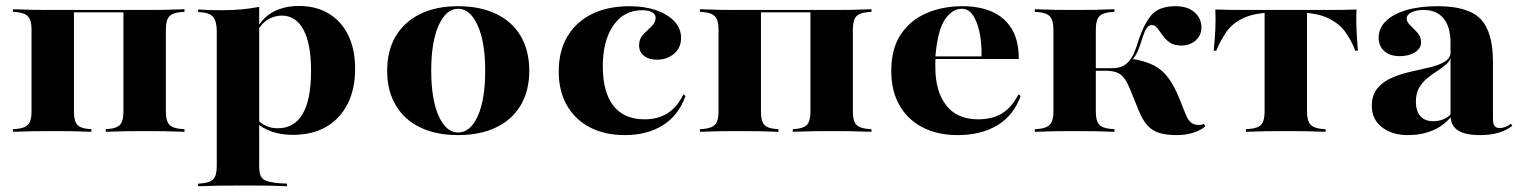

<svg xmlns="http://www.w3.org/2000/svg" viewBox="-20 -451 5217 657"><path d="M475 -2.4Q438.7 -2.4 410.9 -2Q383.1 -1.6 341.9 0V-8.9L351.6 -9.7Q379.8 -12.1 391.1 -24.6Q402.4 -37.1 402.4 -68.5V-416.9H475Q512.1 -416.9 541.1 -417.3Q570.2 -417.7 611.3 -419.4V-410.5L600 -409.7Q570.2 -407.3 558.9 -394.4Q547.6 -381.5 547.6 -350.8V-68.5Q547.6 -37.9 558.9 -25Q570.2 -12.1 600 -9.7L611.3 -8.9V0Q570.2 -1.6 541.1 -2Q512.1 -2.4 475 -2.4ZM160.5 -2.4Q122.6 -2.4 94 -2Q65.3 -1.6 24.2 0V-8.9L35.5 -9.7Q64.5 -12.1 76.2 -25Q87.9 -37.9 87.9 -68.5V-350.8Q87.9 -381.5 76.2 -394.4Q64.5 -407.3 35.5 -409.7L24.2 -410.5V-419.4Q65.3 -417.7 94 -417.3Q122.6 -416.9 160.5 -416.9H233.1V-68.5Q233.1 -37.1 244 -24.6Q254.8 -12.1 283.1 -9.7L292.7 -8.9V0Q252.4 -1.6 224.6 -2Q196.8 -2.4 160.5 -2.4ZM198.4 -408.9V-416.9H439.5V-408.9Z M794.4 183.9Q757.3 183.9 728.6 184.3Q700 184.7 658.1 186.3V177.4L669.4 176.6Q699.2 174.2 710.5 161.3Q721.8 148.4 721.8 117.7V-209.7H866.9V117.7Q866.9 139.5 872.2 151.2Q877.4 162.9 892.3 168.1Q907.3 173.4 933.9 175.8L962.1 177.4V186.3Q929 184.7 902.4 184.3Q875.8 183.9 850.8 183.9Q825.8 183.9 794.4 183.9ZM1002.4 -430.6Q1062.1 -430.6 1105.2 -404.4Q1148.4 -378.2 1171.8 -330.2Q1195.2 -282.3 1195.2 -215.3Q1195.2 -146 1169.4 -95.2Q1143.5 -44.4 1096 -16.9Q1048.4 10.5 981.5 10.5Q941.1 10.5 907.7 -1.6Q874.2 -13.7 859.7 -30.6L862.1 -40.3Q873.4 -28.2 890.7 -20.2Q908.1 -12.1 930.6 -12.1Q987.1 -12.1 1015.7 -61.3Q1044.4 -110.5 1044.4 -208.1Q1044.4 -300.8 1018.5 -349.2Q992.7 -397.6 943.5 -397.6Q921 -397.6 898.8 -385.5Q876.6 -373.4 857.3 -340.3L854.8 -347.6Q879.8 -392.7 917.3 -411.7Q954.8 -430.6 1002.4 -430.6ZM721.8 -209.7V-341.9Q721.8 -376.6 710.5 -391.5Q699.2 -406.5 669.4 -408.9L658.1 -409.7V-418.5Q683.9 -416.9 700.8 -416.5Q717.7 -416.1 740.3 -416.1Q777.4 -416.1 807.3 -419Q837.1 -421.8 866.9 -427.4V-418.5V-209.7Z M1547.6 11.3Q1472.6 11.3 1418.1 -14.9Q1363.7 -41.1 1334.3 -90.7Q1304.8 -140.3 1304.8 -208.9Q1304.8 -278.2 1334.3 -327.4Q1363.7 -376.6 1418.1 -403.2Q1472.6 -429.8 1547.6 -429.8Q1622.6 -429.8 1677.4 -403.6Q1732.3 -377.4 1761.7 -327.8Q1791.1 -278.2 1791.1 -208.9Q1791.1 -140.3 1761.7 -90.7Q1732.3 -41.1 1677.4 -14.9Q1622.6 11.3 1547.6 11.3ZM1547.6 2.4Q1589.5 2.4 1614.9 -54Q1640.3 -110.5 1640.3 -208.9Q1640.3 -307.3 1614.5 -364.1Q1588.7 -421 1547.6 -421Q1506.5 -421 1481 -364.1Q1455.6 -307.3 1455.6 -209.7Q1455.6 -111.3 1481 -54.4Q1506.5 2.4 1547.6 2.4Z M2117.7 11.3Q2050 11.3 1999.2 -14.9Q1948.4 -41.1 1920.2 -89.9Q1891.9 -138.7 1891.9 -206.5Q1891.9 -276.6 1921.8 -326.6Q1951.6 -376.6 2006 -403.2Q2060.5 -429.8 2134.7 -429.8Q2185.5 -429.8 2225 -416.1Q2264.5 -402.4 2287.5 -378.2Q2310.5 -354 2310.5 -321Q2310.5 -287.9 2286.7 -267.3Q2262.9 -246.8 2227.4 -246.8Q2200 -246.8 2183.5 -260.1Q2166.9 -273.4 2166.9 -296Q2166.9 -318.5 2181 -333.1Q2195.2 -347.6 2209.3 -360.9Q2223.4 -374.2 2223.4 -390.3Q2223.4 -402.4 2210.9 -409.3Q2198.4 -416.1 2178.2 -416.1Q2114.5 -416.1 2078.6 -363.7Q2042.7 -311.3 2042.7 -224.2Q2042.7 -135.5 2079 -89.1Q2115.3 -42.7 2185.5 -42.7Q2231.5 -42.7 2264.5 -63.7Q2297.6 -84.7 2318.5 -128.2L2325.8 -122.6Q2301.6 -55.6 2248 -22.2Q2194.4 11.3 2117.7 11.3Z M2825.8 -2.4Q2789.5 -2.4 2761.7 -2Q2733.9 -1.6 2692.7 0V-8.9L2702.4 -9.7Q2730.6 -12.1 2741.9 -24.6Q2753.2 -37.1 2753.2 -68.5V-416.9H2825.8Q2862.9 -416.9 2891.9 -417.3Q2921 -417.7 2962.1 -419.4V-410.5L2950.8 -409.7Q2921 -407.3 2909.7 -394.4Q2898.4 -381.5 2898.4 -350.8V-68.5Q2898.4 -37.9 2909.7 -25Q2921 -12.1 2950.8 -9.7L2962.1 -8.9V0Q2921 -1.6 2891.9 -2Q2862.9 -2.4 2825.8 -2.4ZM2511.3 -2.4Q2473.4 -2.4 2444.8 -2Q2416.1 -1.6 2375 0V-8.9L2386.3 -9.7Q2415.3 -12.1 2427 -25Q2438.7 -37.9 2438.7 -68.5V-350.8Q2438.7 -381.5 2427 -394.4Q2415.3 -407.3 2386.3 -409.7L2375 -410.5V-419.4Q2416.1 -417.7 2444.8 -417.3Q2473.4 -416.9 2511.3 -416.9H2583.9V-68.5Q2583.9 -37.1 2594.8 -24.6Q2605.6 -12.1 2633.9 -9.7L2643.5 -8.9V0Q2603.2 -1.6 2575.4 -2Q2547.6 -2.4 2511.3 -2.4ZM2549.2 -408.9V-416.9H2790.3V-408.9Z M3256.5 11.3Q3188.7 11.3 3137.5 -14.9Q3086.3 -41.1 3058.1 -90.3Q3029.8 -139.5 3029.8 -208.1Q3029.8 -284.7 3062.5 -333.5Q3095.2 -382.3 3150.4 -406Q3205.6 -429.8 3274.2 -429.8Q3330.6 -429.8 3373.8 -411.3Q3416.9 -392.7 3441.5 -353.2Q3466.1 -313.7 3466.1 -249.2H3137.1L3135.5 -258.1H3338.7Q3339.5 -303.2 3331.9 -339.9Q3324.2 -376.6 3309.3 -398.8Q3294.4 -421 3271 -421Q3238.7 -421 3213.7 -384.7Q3188.7 -348.4 3180.6 -257.3L3181.5 -255.6Q3180.6 -247.6 3180.6 -238.7Q3180.6 -229.8 3180.6 -221Q3180.6 -138.7 3217.7 -90.7Q3254.8 -42.7 3327.4 -42.7Q3375 -42.7 3408.5 -62.9Q3441.9 -83.1 3465.3 -128.2L3472.6 -122.6Q3448.4 -55.6 3392.7 -22.2Q3337.1 11.3 3256.5 11.3Z M3584.7 -209.7V-350.8Q3584.7 -381.5 3573 -394.4Q3561.3 -407.3 3532.3 -409.7L3521 -410.5V-419.4Q3562.1 -417.7 3590.7 -417.3Q3619.4 -416.9 3657.3 -416.9Q3694.4 -416.9 3723.4 -417.3Q3752.4 -417.7 3793.5 -419.4V-410.5L3782.3 -409.7Q3752.4 -407.3 3741.1 -394.4Q3729.8 -381.5 3729.8 -350.8V-209.7ZM3657.3 -2.4Q3619.4 -2.4 3590.7 -2Q3562.1 -1.6 3521 0V-8.9L3532.3 -9.7Q3561.3 -12.1 3573 -25Q3584.7 -37.9 3584.7 -68.5V-209.7H3729.8V-68.5Q3729.8 -37.9 3741.1 -25Q3752.4 -12.1 3782.3 -9.7L3793.5 -8.9V0Q3752.4 -1.6 3723.4 -2Q3694.4 -2.4 3657.3 -2.4ZM4008.1 11.3Q3970.2 11.3 3946 3.6Q3921.8 -4 3905.2 -23Q3888.7 -41.9 3875 -76.6L3849.2 -140.3Q3837.9 -168.5 3827 -183.1Q3816.1 -197.6 3801.2 -203.2Q3786.3 -208.9 3761.3 -208.9H3723.4V-217.7H3785.5Q3810.5 -217.7 3826.2 -227Q3841.9 -236.3 3853.2 -255.6Q3864.5 -275 3873.4 -305.6Q3891.9 -364.5 3918.1 -397.2Q3944.4 -429.8 4002.4 -429.8Q4043.5 -429.8 4067.3 -409.3Q4091.1 -388.7 4091.1 -357.3Q4091.1 -329.8 4071.4 -312.5Q4051.6 -295.2 4021.8 -295.2Q3997.6 -295.2 3982.7 -305.6Q3967.7 -316.1 3958.1 -330.2Q3948.4 -344.4 3940.3 -354.8Q3932.3 -365.3 3921 -365.3Q3915.3 -365.3 3909.3 -360.9Q3903.2 -356.5 3897.2 -342.7Q3891.1 -329 3882.3 -300Q3875.8 -279.8 3868.5 -266.5Q3861.3 -253.2 3850 -241.9L3855.6 -249.2Q3900 -241.9 3928.6 -227Q3957.3 -212.1 3977.4 -185.1Q3997.6 -158.1 4015.3 -114.5L4038.7 -56.5Q4046 -38.7 4056.5 -31Q4066.9 -23.4 4082.3 -23.4Q4093.5 -23.4 4100 -27.4L4104 -18.5Q4090.3 -5.6 4064.1 2.8Q4037.9 11.3 4008.1 11.3Z M4379.8 -2.4Q4342.7 -2.4 4314.1 -2Q4285.5 -1.6 4243.5 0V-8.9L4254.8 -9.7Q4284.7 -12.1 4296 -25Q4307.3 -37.9 4307.3 -68.5V-209.7H4452.4V-68.5Q4452.4 -37.9 4464.1 -25Q4475.8 -12.1 4504.8 -9.7L4516.1 -8.9V0Q4475.8 -1.6 4446.8 -2Q4417.7 -2.4 4379.8 -2.4ZM4343.5 -408.1Q4277.4 -408.1 4238.3 -390.7Q4199.2 -373.4 4177.8 -343.5Q4156.5 -313.7 4141.9 -277.4H4133.1Q4137.1 -314.5 4138.7 -350Q4140.3 -385.5 4138.7 -418.5Q4162.9 -417.7 4186.3 -417.3Q4209.7 -416.9 4233.9 -416.9H4343.5H4416.9H4526.6Q4550.8 -416.9 4574.2 -417.3Q4597.6 -417.7 4621.8 -418.5Q4620.2 -385.5 4621.8 -350Q4623.4 -314.5 4626.6 -277.4H4617.7Q4604 -313.7 4582.3 -343.1Q4560.5 -372.6 4521.4 -390.3Q4482.3 -408.1 4416.9 -408.1ZM4307.3 -209.7V-411.3H4452.4V-209.7Z M4943.5 -209.7V-304Q4943.5 -358.9 4919.8 -387.9Q4896 -416.9 4851.6 -416.9Q4826.6 -416.9 4810.1 -408.9Q4793.5 -400.8 4793.5 -387.9Q4793.5 -375.8 4806 -364.1Q4818.5 -352.4 4830.6 -338.7Q4842.7 -325 4842.7 -306.5Q4842.7 -285.5 4822.2 -272.2Q4801.6 -258.9 4769.4 -258.9Q4736.3 -258.9 4716.9 -276.2Q4697.6 -293.5 4697.6 -321.8Q4697.6 -354.8 4722.6 -379Q4747.6 -403.2 4792.7 -416.5Q4837.9 -429.8 4899.2 -429.8Q5004 -429.8 5046.4 -385.9Q5088.7 -341.9 5088.7 -239.5V-209.7ZM4798.4 11.3Q4743.5 11.3 4708.9 -15.7Q4674.2 -42.7 4674.2 -87.9Q4674.2 -126.6 4694 -149.6Q4713.7 -172.6 4744 -185.5Q4774.2 -198.4 4808.9 -206Q4843.5 -213.7 4874.2 -221Q4904.8 -228.2 4924.6 -240.7Q4944.4 -253.2 4944.4 -275.8L4946 -261.3Q4943.5 -244.4 4930.2 -232.3Q4916.9 -220.2 4899.2 -208.9Q4881.5 -197.6 4864.5 -183.9Q4847.6 -170.2 4836.3 -151.2Q4825 -132.3 4825 -103.2Q4825 -71 4840.3 -53.6Q4855.6 -36.3 4883.9 -36.3Q4902.4 -36.3 4919 -42.7Q4935.5 -49.2 4946 -62.1L4946.8 -53.2Q4920.2 -20.2 4881.9 -4.4Q4843.5 11.3 4798.4 11.3ZM5088.7 -45.2Q5088.7 -27.4 5094 -20.2Q5099.2 -12.9 5112.1 -12.9Q5121 -12.9 5130.6 -16.5Q5140.3 -20.2 5150.8 -27.4L5154.8 -20.2Q5133.1 -4 5106.5 3.6Q5079.8 11.3 5043.5 11.3Q4994.4 11.3 4969 -4.8Q4943.5 -21 4943.5 -56.5V-209.7H5088.7Z"/></svg>

Font: Playfair 144pt SemiExpanded Black
Style: Regular
Weight: 900
Width: 6
Designer: Claus Eggers Sørensen
Foundry: Claus Eggers Sørensen
Version: Version 2.203